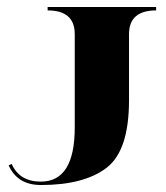

<svg xmlns="http://www.w3.org/2000/svg" viewBox="-20 -528 479 553"><path d="M97.7 -4.9Q195.3 -4.9 195.3 -161.1V-429.7Q195.3 -498 117.2 -498V-507.8H429.7V-498Q351.6 -498 351.6 -429.7V-239.3Q351.6 -93.8 286.6 -44.4Q221.7 4.9 97.7 4.9Q30.3 4.9 4.9 -51.8L13.7 -55.7Q36.1 -4.9 97.7 -4.9Z"/></svg>

Font: spinweradC
Style: Bold
Weight: 700
Width: 7
Version: Version 0.3